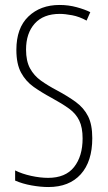

<svg xmlns="http://www.w3.org/2000/svg" viewBox="-20 -744 434 774"><path d="M352 -187Q352 -93 305.5 -41.5Q259 10 175 10Q144 10 107.5 3.5Q71 -3 41 -16V-57Q69 -43 105.5 -35Q142 -27 174 -27Q244 -27 278.5 -70.5Q313 -114 313 -186Q313 -230 299.5 -258Q286 -286 258.5 -306Q231 -326 187 -350Q148 -371 116 -393.5Q84 -416 65 -451Q46 -486 46 -543Q46 -631 94.5 -677.5Q143 -724 220 -724Q256 -724 289 -715Q322 -706 344 -695L329 -661Q300 -677 271 -682.5Q242 -688 221 -688Q155 -688 120 -649Q85 -610 85 -544Q85 -498 101 -468.5Q117 -439 145 -419Q173 -399 209 -380Q254 -356 286 -332.5Q318 -309 335 -275.5Q352 -242 352 -187Z"/></svg>

Font: Noto Sans Lao Looped ExtraCondensed ExtraLight
Style: Regular
Weight: 200
Width: 2
Designer: Mark Frömberg, Ben Mitchell
Foundry: The Fontpad Ltd
Version: Version 1.002; ttfautohint (v1.8.4.7-5d5b)